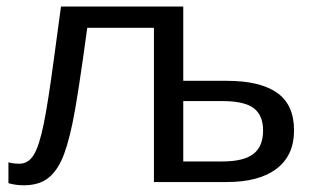

<svg xmlns="http://www.w3.org/2000/svg" viewBox="-20 -548 946 578"><path d="M662.6 -304.7Q762.7 -304.7 814 -268.8Q865.2 -232.9 865.2 -155.3Q865.2 -80.1 812.5 -40Q759.8 0 663.1 0H443.4V-464.4H242.7Q213.9 -251.5 198.2 -177Q182.6 -102.5 164.6 -64.5Q146.5 -26.4 119.9 -8.3Q93.3 9.8 51.3 9.8Q26.9 9.8 5.4 3.4V-59.6Q17.6 -55.2 38.6 -55.2Q65.4 -55.2 81.8 -82Q98.1 -108.9 111.6 -174.8Q125 -240.7 142.1 -369.6L163.6 -528.3H531.7V-304.7ZM531.7 -62H649.9Q713.4 -62 742.7 -84.5Q772 -106.9 772 -155.3Q772 -201.2 743.7 -222.4Q715.3 -243.7 650.4 -243.7H531.7Z"/></svg>

Font: Arial
Style: Regular
Weight: 400
Designer: Steve Matteson
Foundry: Ascender Corporation
Version: Version 2.00.3